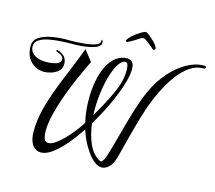

<svg xmlns="http://www.w3.org/2000/svg" viewBox="-123 -1055 1357 1213"><g transform="rotate(15 555.5 -448.5)"><path d="M241 5Q203 4 183 -27.5Q163 -59 163 -112Q163 -184 182 -259Q201 -334 230 -409.5Q259 -485 290 -558.5Q321 -632 345 -699L400 -629Q392 -613 373 -572.5Q354 -532 330.5 -477Q307 -422 285.5 -361Q264 -300 250 -241.5Q236 -183 236 -136Q236 -104 243.5 -84.5Q251 -65 270 -65Q291 -65 317 -83Q343 -101 370.5 -129.5Q398 -158 422.5 -189.5Q447 -221 464 -248Q455 -286 451 -325Q447 -364 447 -402Q447 -463 457.5 -518.5Q468 -574 489.5 -617.5Q511 -661 543.5 -686Q576 -711 619 -711Q625 -711 635 -707Q645 -703 653.5 -690.5Q662 -678 662 -650Q662 -608 641 -543Q620 -478 585 -403.5Q550 -329 506 -257Q515 -184 541 -125Q567 -66 617 -40Q632 -33 648 -75Q661 -113 677 -172Q693 -231 711.5 -298Q730 -365 750.5 -429Q771 -493 794 -542Q828 -616 877.5 -672Q927 -728 983.5 -760Q1040 -792 1094 -792Q1111 -792 1111 -784Q1111 -774 1095 -774Q1050 -774 1009.5 -746.5Q969 -719 933.5 -672Q898 -625 868.5 -566Q839 -507 816 -444Q805 -411 792.5 -369Q780 -327 768 -282.5Q756 -238 746 -198.5Q736 -159 728.5 -131Q721 -103 719 -95Q705 -44 682 -23.5Q659 -3 637 -3Q612 -3 587.5 -22.5Q563 -42 541 -73Q519 -104 501.5 -140Q484 -176 475 -208Q435 -148 393.5 -99.5Q352 -51 313 -23Q274 5 241 5ZM129 -492Q99 -492 70.5 -506.5Q42 -521 23.5 -551.5Q5 -582 5 -630Q5 -667 38 -688.5Q71 -710 125.5 -719Q180 -728 242 -726Q254 -726 279 -727Q304 -728 332.5 -731Q361 -734 386 -740.5Q411 -747 423 -758Q427 -763 427.5 -766Q428 -769 428 -771Q428 -783 431 -783Q434 -783 437 -774Q438 -771 438 -765Q438 -748 420 -737Q402 -726 374.5 -720Q347 -714 319 -711.5Q291 -709 270 -709Q227 -709 182.5 -706.5Q138 -704 100.5 -696Q63 -688 40.5 -672.5Q18 -657 18 -630Q18 -596 47 -576Q76 -556 125 -556Q145 -556 167 -559.5Q189 -563 204.5 -572Q220 -581 220 -596Q220 -622 177 -636Q170 -636 170 -642Q170 -649 181 -646Q210 -636 225 -618.5Q240 -601 240 -572Q240 -543 220.5 -525.5Q201 -508 175 -500Q149 -492 129 -492ZM501 -309Q557 -403 594 -484Q631 -565 631 -633Q631 -656 627 -671Q623 -686 610 -686Q589 -686 569 -657Q549 -628 533.5 -579Q518 -530 509 -469Q500 -408 500 -344Q500 -335 500 -326.5Q500 -318 501 -309ZM762 -806Q757 -806 748 -815Q735 -826 715.5 -841.5Q696 -857 682 -861Q669 -859 656 -850Q643 -841 635 -836Q623 -829 606 -819.5Q589 -810 587 -810Q578 -810 578 -816Q578 -822 589.5 -836Q601 -850 624 -868Q670 -900 684 -902Q698 -902 726 -875Q749 -856 760.5 -840Q772 -824 772 -817Q772 -807 762 -806Z"/></g></svg>

Font: Festive
Style: Regular
Weight: 400
Designer: Robert E. Leuschke
Foundry: Robert E. Leuschke
Version: Version 1.101; ttfautohint (v1.8.3)